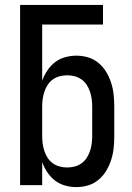

<svg xmlns="http://www.w3.org/2000/svg" viewBox="-20 -755 540 783"><path d="M291 8Q268 8 245 1.5Q222 -5 204 -19Q186 -33 173 -52.5Q160 -72 152 -94V0H62V-735H400V-655H152V-426Q160 -448 173 -467.5Q186 -487 204 -501Q222 -515 245 -521.5Q268 -528 291 -528Q316 -528 339.5 -521Q363 -514 382 -498Q401 -482 413.5 -461Q426 -440 433.5 -416.5Q441 -393 443.5 -368.5Q446 -344 446 -320V-200Q446 -176 443.5 -151.5Q441 -127 433.5 -103.5Q426 -80 413.5 -59Q401 -38 382 -22Q363 -6 339.5 1Q316 8 291 8ZM254 -72Q269 -72 284.5 -76Q300 -80 312.5 -89Q325 -98 333.5 -111Q342 -124 347 -139Q352 -154 354 -169.5Q356 -185 356 -200V-320Q356 -335 354 -350.5Q352 -366 347 -381Q342 -396 333.5 -409Q325 -422 312.5 -431Q300 -440 284.5 -444Q269 -448 254 -448Q239 -448 223.5 -444Q208 -440 195.5 -431Q183 -422 174.5 -409Q166 -396 161 -381Q156 -366 154 -350.5Q152 -335 152 -320V-200Q152 -185 154 -169.5Q156 -154 161 -139Q166 -124 174.5 -111Q183 -98 195.5 -89Q208 -80 223.5 -76Q239 -72 254 -72Z"/></svg>

Font: Iosevka Term Curly Medium
Style: Regular
Weight: 500
Designer: Belleve Invis
Foundry: Belleve Invis
Version: Version 32.3.0